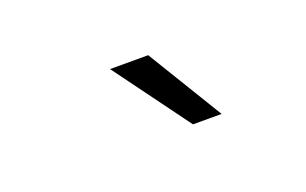

<svg xmlns="http://www.w3.org/2000/svg" viewBox="-38 -882 664 416"><g transform="rotate(-20 294.5 -674.0)"><path d="M354 -587 226 -761H314L420 -587Z"/></g></svg>

Font: Wix Madefor Text
Style: Regular
Weight: 400
Designer: Dalton Maag Ltd
Foundry: Dalton Maag Ltd
Version: Version 3.100